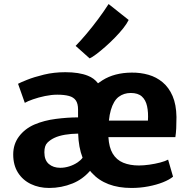

<svg xmlns="http://www.w3.org/2000/svg" viewBox="-20 -924 939 952"><path d="M45.5 -158Q45.5 -209.5 74.5 -247.8Q103.5 -286 150.5 -306.5Q198.5 -327 257.2 -334.5Q316 -342 367 -342V-381Q367 -410 356 -426Q345 -442 322 -448.2Q299 -454.5 264 -454.5Q235.5 -454.5 203 -447.8Q170.5 -441 143.5 -431.5Q116.5 -422 103 -414L69.5 -508.5Q80 -514.5 114.2 -528.2Q148.5 -542 198 -554Q247.5 -566 304 -566Q372 -566 415.5 -548.5Q446.5 -536.5 466 -511Q476.5 -519 488 -526Q547.5 -563.5 633 -564Q676.5 -564.5 716 -553.2Q755.5 -542 786.5 -516Q817.5 -490 835.8 -447.8Q854 -405.5 855 -344Q855 -314 853.8 -288.2Q852.5 -262.5 849.5 -244H517.5Q520.5 -193.5 538.5 -163Q557.5 -131 591 -117.2Q624.5 -103.5 668.5 -103.5Q692 -103.5 720.5 -107.5Q749 -111.5 774.5 -118.2Q800 -125 813.5 -132.5L838 -48Q820 -33 788 -20.2Q756 -7.5 715.5 0.2Q675 8 631.5 8Q503.5 8 435 -67Q431 -72 426.5 -77Q389.5 -34.5 340 -14.5Q284.5 8 224 8Q173.5 8 133 -11.5Q92.5 -31 69 -68.2Q45.5 -105.5 45.5 -158ZM367.5 -261.5Q333 -261 302.5 -256Q271 -250.5 251 -241Q231 -232 215.5 -217Q200 -202 200 -169Q200 -130 222 -111Q244 -92 279 -92Q301 -92 323.8 -99.2Q346.5 -106.5 365 -119Q380.5 -129.5 389.5 -142Q369.5 -193.5 367.5 -261.5ZM713.5 -326Q716 -366.5 709.2 -397.5Q702.5 -428.5 683.2 -445.8Q664 -463 628.5 -463Q594 -463 568.5 -443.8Q543 -424.5 529.5 -378Q523 -356 520 -326ZM424.5 -634.5 355 -696.5Q380.5 -722.5 409.5 -757Q438.5 -791.5 466.8 -829.5Q495 -867.5 518.5 -904L618 -825Q609 -806.5 590.8 -783.5Q572.5 -760.5 549.2 -736.8Q526 -713 501.8 -691.8Q477.5 -670.5 457.2 -655.2Q437 -640 424.5 -634.5Z"/></svg>

Font: Koeln Type Sans
Style: Bold
Weight: 700
Designer: Eben Sorkin
Foundry: Eben Sorkin
Version: Version 2.001